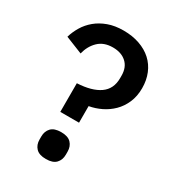

<svg xmlns="http://www.w3.org/2000/svg" viewBox="-175 -811 837 923"><g transform="rotate(30 243.5 -349.0)"><path d="M170 -219V-378Q251 -382 294.5 -412.5Q338 -443 338 -503V-517Q338 -563 310 -588.5Q282 -614 235 -614Q185 -614 155 -585Q125 -556 114 -511L19 -549Q28 -580 45.5 -609Q63 -638 90 -660.5Q117 -683 154 -696.5Q191 -710 239 -710Q288 -710 328 -696Q368 -682 396 -656.5Q424 -631 439 -594.5Q454 -558 454 -514Q454 -469 438.5 -433.5Q423 -398 397.5 -373Q372 -348 340 -332.5Q308 -317 274 -311V-219ZM223 12Q185 12 167.5 -6.5Q150 -25 150 -54V-71Q150 -100 167.5 -118.5Q185 -137 223 -137Q261 -137 278.5 -118.5Q296 -100 296 -71V-54Q296 -25 278.5 -6.5Q261 12 223 12Z"/></g></svg>

Font: IBM Plex Sans Hebrew Medm
Style: Regular
Weight: 500
Designer: Mike Abbink, Paul van der Laan, Pieter van Rosmalen, Yanek Iontef
Foundry: Bold Monday
Version: Version 1.3